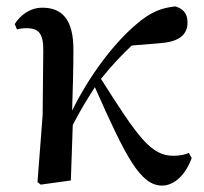

<svg xmlns="http://www.w3.org/2000/svg" viewBox="-20 -563 637 599"><path d="M486 16C521 16 558 -14 578 -70L569 -86C559 -81 542 -77 521 -77C451 -77 411 -134 295 -317C328 -358 360 -392 391 -421L477 -428C534 -432 565 -451 565 -493C565 -524 548 -537 527 -543C488 -539 452 -528 405 -487C332 -425 258 -325 205 -218C207 -282 209 -345 209 -405C210 -503 173 -539 112 -539C73 -539 43 -515 26 -488L33 -471C42 -474 52 -475 63 -475C101 -475 116 -458 115 -403L113 -204L97 5L107 13L201 0L207 -173C233 -223 251 -252 276 -291C373 -72 418 16 486 16Z"/></svg>

Font: Noto Serif HK SemiBold
Style: Regular
Weight: 600
Designer: Ryoko NISHIZUKA 西塚涼子 (kana & ideographs); Frank Grießhammer (Latin, Greek & Cyrillic); Wenlong ZHANG 张文龙 (bopomofo); San
Foundry: Adobe
Version: Version 2.001;hotconv 1.1.0;makeotfexe 2.6.0